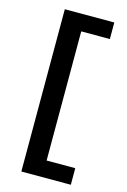

<svg xmlns="http://www.w3.org/2000/svg" viewBox="-126 -770 632 952"><g transform="rotate(15 190.0 -294.5)"><path d="M191 -626V37H338V122H84V-711H338V-626Z"/></g></svg>

Font: Ysabeau Infant
Style: Bold
Weight: 700
Designer: Christian Thalmann (Catharsis Fonts)
Version: Version 0.003